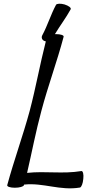

<svg xmlns="http://www.w3.org/2000/svg" viewBox="-20 -998 494 1035"><path d="M411 13C419 11 427 -9 429 -34C432 -58 427 -77 419 -76C317 -59 226 -77 126 -66C152 -178 173 -289 203 -400C238 -533 288 -667 323 -800C325 -808 307 -814 282 -814H276C303 -859 336 -902 361 -948C365 -956 350 -967 328 -974C307 -980 286 -979 282 -972C253 -918 237 -862 208 -808C201 -795 207 -780 223 -776L227 -775C195 -650 173 -525 140 -400C104 -267 55 -133 19 0C17 8 35 14 60 14C85 14 107 8 109 0L110 -3C215 -14 303 31 411 13Z"/></svg>

Font: Nupuram Condensed Oblique
Style: Regular
Weight: 400
Width: 3
Designer: Santhosh Thottingal (santhosh.thottingal@gmail.com)
Foundry: SMC
Version: Version 1.000